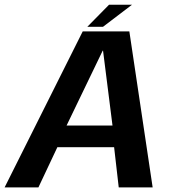

<svg xmlns="http://www.w3.org/2000/svg" viewBox="-43 -812 765 832"><path d="M-23 0H123.5L205.5 -174H451.5L471.5 0H618.5L517.5 -676H315.5ZM245.5 -268 402 -592.5H403.5L444.5 -268ZM335.5 -696H403.5L529 -791.5H429.5Z"/></svg>

Font: Anybody Thin SemiBold
Style: Italic
Weight: 600
Italic angle: -10°
Version: Version 1.113;gftools[0.9.25]